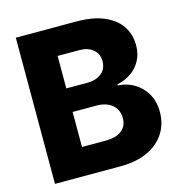

<svg xmlns="http://www.w3.org/2000/svg" viewBox="-107 -825 874 923"><g transform="rotate(-15 329.5 -364.0)"><path d="M53.7 0V-727.5H355.5Q436.5 -727.5 491.7 -704.1Q546.9 -680.7 575 -639.2Q603 -597.7 603 -543Q603 -501.5 585.9 -468.8Q568.8 -436 538.3 -414.6Q507.8 -393.1 467.8 -384.3V-378.9Q512.2 -377 549.1 -355Q585.9 -333 608.2 -294.7Q630.4 -256.3 630.4 -204.1Q630.4 -145 601.1 -98.9Q571.8 -52.7 515.4 -26.4Q459 0 377.9 0ZM225.1 -137.7H341.3Q395.5 -137.7 423.1 -159.9Q450.7 -182.1 450.7 -221.2Q450.7 -249 437.7 -269.3Q424.8 -289.6 400.9 -300.8Q377 -312 343.8 -312H225.1ZM225.1 -429.2H330.6Q358.9 -429.2 380.9 -439Q402.8 -448.7 415 -467Q427.2 -485.4 427.2 -510.7Q427.2 -547.4 401.6 -569.1Q376 -590.8 332.5 -590.8H225.1Z"/></g></svg>

Font: Inter 20pt ExtraBold
Style: Regular
Weight: 800
Version: Version 4.001;git-66647c0bb